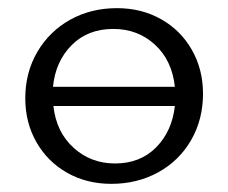

<svg xmlns="http://www.w3.org/2000/svg" viewBox="-20 -443 559 471"><path d="M42 -202Q42 -265 71.5 -315.5Q101 -366 152 -394.5Q203 -423 267 -423Q327 -423 375 -396Q423 -369 450.5 -321Q478 -273 478 -213Q478 -150 449 -99.5Q420 -49 368.5 -20.5Q317 8 253 8Q193 8 145 -19Q97 -46 69.5 -94Q42 -142 42 -202ZM409 -230Q402 -295 360 -333.5Q318 -372 258 -372Q195 -372 155.5 -332Q116 -292 110 -230ZM262 -42Q324 -42 363 -81.5Q402 -121 409 -183H111Q118 -119 160.5 -80.5Q203 -42 262 -42Z"/></svg>

Font: QiushuiShotai Bright
Style: Regular
Weight: 400
Designer: Christian Thalmann (Catharsis Fonts)
Version: Version 1.250;